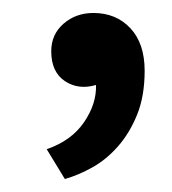

<svg xmlns="http://www.w3.org/2000/svg" viewBox="-20 -126 265 296"><path d="M59 -47Q59 -73 78 -89.5Q97 -106 124 -106Q159 -106 181 -82.5Q203 -59 203 -17Q203 22 191.5 50.5Q180 79 162 99.5Q144 120 122.5 132Q101 144 80 150L52 104Q90 91 109.5 62.5Q129 34 128 5Q101 13 80 -1Q59 -15 59 -47Z"/></svg>

Font: PT Sans Caption
Style: Regular
Weight: 400
Designer: A.Korolkova, O.Umpeleva, V.Yefimov
Foundry: ParaType Ltd
Version: Version 2.004W OFL